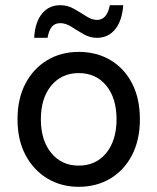

<svg xmlns="http://www.w3.org/2000/svg" viewBox="-20 -710 607 740"><path d="M283.3 10Q215.8 10 162.5 -22.1Q109.2 -54.2 78.3 -112.5Q47.5 -170.8 47.5 -250Q47.5 -330 78.3 -388.3Q109.2 -446.7 162.5 -478.3Q215.8 -510 283.3 -510Q352.5 -510 405.8 -478.3Q459.2 -446.7 489.2 -388.3Q519.2 -330 519.2 -250Q519.2 -170.8 488.8 -112.1Q458.3 -53.3 405 -21.7Q351.7 10 283.3 10ZM283.3 -71.7Q350 -71.7 389.6 -120.4Q429.2 -169.2 429.2 -250Q429.2 -331.7 389.6 -380Q350 -428.3 283.3 -428.3Q217.5 -428.3 177.5 -380Q137.5 -331.7 137.5 -250Q137.5 -169.2 177.5 -120.4Q217.5 -71.7 283.3 -71.7ZM111.7 -564.2Q115 -624.2 141.7 -657.1Q168.3 -690 212.5 -690Q240.8 -690 265.4 -675.8Q290 -661.7 312.1 -647.5Q334.2 -633.3 354.2 -633.3Q392.5 -633.3 403.3 -690H455Q450.8 -630.8 424.2 -597.5Q397.5 -564.2 353.3 -564.2Q326.7 -564.2 302.1 -578.3Q277.5 -592.5 255.4 -606.7Q233.3 -620.8 212.5 -620.8Q191.7 -620.8 180 -607.1Q168.3 -593.3 163.3 -564.2Z"/></svg>

Font: Funnel Sans
Style: Regular
Weight: 400
Designer: NORD ID, Kristian Moeller
Foundry: Dicotype
Version: Version 1.000